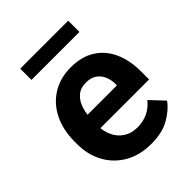

<svg xmlns="http://www.w3.org/2000/svg" viewBox="-204 -823 946 946"><g transform="rotate(-45 269.5 -349.5)"><path d="M296.6 9.8Q215.5 9.8 157.1 -24.4Q98.7 -58.6 67.4 -116.7Q36 -174.9 36 -246.2V-265.5Q36 -346.4 66.2 -407.8Q96.4 -469.1 151.7 -503.6Q207 -538.1 281.3 -538.1Q356.7 -538.1 408.1 -505.5Q459.4 -472.9 485.7 -414.8Q512.1 -356.7 512.1 -279.3V-222.9H95.3V-314.3H379.6V-324.6Q379.1 -354.5 368.4 -378.9Q357.7 -403.3 336.1 -417.8Q314.6 -432.2 280.5 -432.2Q242.7 -432.2 218.4 -411Q194.1 -389.8 182.8 -352.2Q171.4 -314.6 171.4 -265.5V-246.2Q171.4 -202.8 187.3 -168.9Q203.2 -135 233.3 -115.4Q263.3 -95.9 305 -95.9Q344.3 -95.9 377.2 -111.3Q410.2 -126.8 434.2 -157.4L500.9 -86.7Q476.1 -50.3 424.9 -20.3Q373.7 9.8 296.6 9.8ZM435.1 -709.5V-631.1H100.7V-709.5Z"/></g></svg>

Font: Vazirmatn
Style: Regular
Weight: 400
Designer: Saber Rastikerdar
Foundry: Saber Rastikerdar
Version: Version 33.003;September 2, 2022;FontCreator 14.0.0.2862 64-